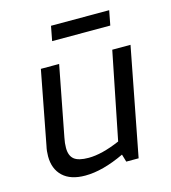

<svg xmlns="http://www.w3.org/2000/svg" viewBox="-101 -730 736 825"><g transform="rotate(-15 267.0 -318.0)"><path d="M43.8 0ZM127.5 -123.8Q127.5 -88.8 146.9 -73.1Q166.2 -57.5 211.2 -57.5Q270 -57.5 351.2 -92.5L428.8 -480H510L417.5 0H362.5L352.5 -33.8Q255 12.5 177.5 12.5Q112.5 12.5 78.1 -20Q43.8 -52.5 43.8 -108.8Q43.8 -132.5 48.8 -153.8L111.2 -480H192.5L132.5 -168.8Q127.5 -145 127.5 -123.8ZM447.5 -582.5H188.8L201.2 -647.5H460Z"/></g></svg>

Font: Cambay
Style: Italic
Weight: 400
Italic angle: -11°
Designer: Pooja Saxena
Foundry: Pooja Saxena
Version: Version 1.019;PS 001.019;hotconv 1.0.70;makeotf.lib2.5.58329